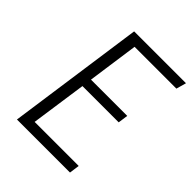

<svg xmlns="http://www.w3.org/2000/svg" viewBox="-195 -795 906 906"><g transform="rotate(45 258.0 -342.5)"><path d="M502 -635H223L187 -380H429L422 -330H180L140 -51H434L427 0H73L170 -685H516Z"/></g></svg>

Font: Fira Sans Light
Style: Italic
Weight: 300
Italic angle: -8°
Designer: bBox Type GmbH & Carrois Corporate GbR & Edenspiekermann AG
Foundry: bBox Type GmbH & Carrois Corporate GbR & Edenspiekermann AG
Version: Version 4.301